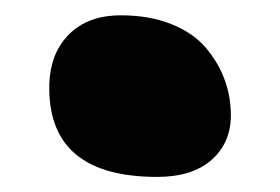

<svg xmlns="http://www.w3.org/2000/svg" viewBox="-20 -217 369 253"><path d="M187 16.1Q44.9 16.1 44.9 -101.1Q44.9 -145 70.1 -170.9Q95.2 -196.8 139.2 -196.8Q176.8 -196.8 205.6 -185.3Q234.4 -173.8 251 -154.3Q267.6 -134.8 275.9 -112.3Q284.2 -89.8 284.2 -64.9Q284.2 -28.8 258.8 -6.3Q233.4 16.1 187 16.1Z"/></svg>

Font: Shantell Sans Normal
Style: Regular
Weight: 800
Designer: Stephen Nixon, Anya Danilova, Shantell Martin
Foundry: Arrow Type
Version: Version 1.006;[559af2be0]